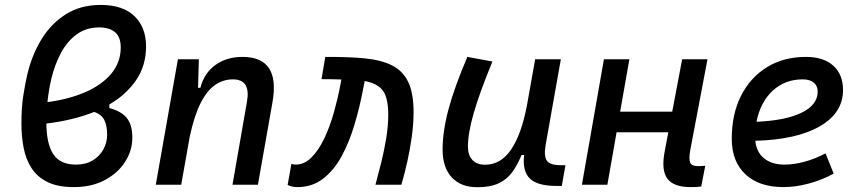

<svg xmlns="http://www.w3.org/2000/svg" viewBox="-20 -762 3556 792"><path d="M431.2 -331.1V-316.4Q480.5 -303.2 503.2 -275.1Q525.9 -247.1 525.9 -194.3Q525.9 -141.1 496.1 -94.5Q466.3 -47.9 412.1 -19Q357.9 9.8 284.7 9.8Q218.3 9.8 175.8 -11.2Q133.3 -32.2 109.9 -68.8Q86.4 -105.5 77.4 -152.6Q68.4 -199.7 68.4 -252Q68.4 -317.9 75.7 -365.2Q83 -412.6 92.3 -453.6Q111.3 -534.7 151.1 -599.9Q190.9 -665 252 -703.4Q313 -741.7 395.5 -741.7Q486.8 -741.7 534.7 -695.3Q582.5 -648.9 582.5 -570.8Q582.5 -491.2 541.5 -431.4Q500.5 -371.6 431.2 -331.1ZM175.8 -340.8Q262.7 -352.1 331.1 -381.6Q399.4 -411.1 438.7 -457.8Q478 -504.4 478 -566.4Q478 -609.9 454.3 -629.4Q430.7 -648.9 389.2 -648.9Q335.9 -648.9 296.9 -620.6Q257.8 -592.3 231.9 -544.4Q206.1 -496.6 191.9 -437.5Q186.5 -414.6 182.4 -390.1Q178.2 -365.7 175.8 -340.8ZM368.7 -300.3Q324.7 -282.7 274.9 -270.8Q225.1 -258.8 171.4 -252.4Q171.9 -168 200.2 -125.5Q228.5 -83 293 -83Q334 -83 362.8 -100.6Q391.6 -118.2 406.7 -146.2Q421.9 -174.3 421.9 -206.1Q421.9 -246.6 409.4 -268.8Q397 -291 368.7 -300.3Z M622.6 0 713.9 -517.6H800.3L796.9 -399.9H806.6Q822.3 -460.9 868.7 -494.1Q915 -527.3 980 -527.3Q1137.2 -527.3 1104 -340.3L1043.9 0H939L999 -344.2Q1014.6 -434.6 940.9 -434.6Q901.9 -434.6 868.4 -412.4Q835 -390.1 808.3 -338.4Q781.7 -286.6 762.7 -198.7L727.5 0Z M1528.8 0Q1540.5 -43 1552.7 -92.3Q1564.9 -141.6 1573.2 -192.1Q1581.5 -242.7 1581.5 -288.6Q1581.5 -359.9 1558.3 -389.4Q1535.2 -418.9 1484.4 -427.7L1478.5 -397.9Q1463.9 -319.8 1441.9 -246.6Q1419.9 -173.3 1388.2 -115.7Q1356.4 -58.1 1311.8 -24.2Q1267.1 9.8 1207 9.8Q1196.3 9.8 1187.5 8.1Q1178.7 6.3 1166.5 1L1182.1 -86.4Q1189.5 -84.5 1191.4 -83.7Q1193.4 -83 1199.2 -83Q1235.8 -83 1265.4 -113Q1294.9 -143.1 1317.9 -191.4Q1340.8 -239.7 1356.9 -296.9Q1373 -354 1383.3 -408.2L1388.2 -434.1Q1379.4 -434.6 1369.9 -434.6Q1360.4 -434.6 1350.6 -435.1Q1340.3 -435.1 1329.1 -435.3Q1317.9 -435.5 1306.2 -435.5L1321.8 -527.3Q1414.1 -527.8 1482.4 -521.5Q1550.8 -515.1 1596.2 -492.7Q1641.6 -470.2 1663.8 -424.1Q1686 -377.9 1686 -298.8Q1686 -251.5 1678.7 -198.5Q1671.4 -145.5 1659.9 -94.2Q1648.4 -43 1635.7 0Z M1949.2 10.3Q1880.9 10.3 1843.3 -30.5Q1805.7 -71.3 1805.7 -145Q1805.7 -219.7 1829.8 -310.3Q1854 -400.9 1907.7 -527.3L2011.2 -508.3Q1958 -378.9 1934.1 -295.7Q1910.2 -212.4 1910.2 -157.2Q1910.2 -121.6 1928.7 -102.1Q1947.3 -82.5 1981 -82.5Q2045.9 -82.5 2088.4 -145.3Q2130.9 -208 2153.3 -325.7V-325.2L2187.5 -517.6H2293.5L2231 -165.5Q2222.7 -118.7 2235.6 -99.6Q2248.5 -80.6 2291.5 -80.6H2312.5L2297.4 4.9H2274.4Q2197.3 4.9 2165.8 -25.4Q2134.3 -55.7 2142.1 -122.6H2131.3Q2114.7 -81.5 2093 -51.8Q2071.3 -22 2037.1 -5.9Q2002.9 10.3 1949.2 10.3Z M2380.4 0 2471.2 -517.6H2576.2L2538.1 -301.3H2752.9L2793.9 -517.6H2898.4L2827.1 -141.6Q2820.8 -106 2826.9 -91.3Q2833 -76.7 2858.9 -76.7Q2872.6 -76.7 2889.2 -78.1L2872.6 7.3Q2863.3 8.8 2852.3 9.3Q2841.3 9.8 2828.1 9.8Q2758.8 9.8 2732.9 -25.1Q2707 -60.1 2721.7 -136.7L2736.8 -216.3H2523.4L2485.4 0Z M3216.3 -83Q3255.4 -83 3299.8 -95.2Q3344.2 -107.4 3385.3 -129.4L3418.9 -45.9Q3371.1 -19.5 3316.4 -4.9Q3261.7 9.8 3211.9 9.8Q3111.3 9.8 3054.9 -43Q2998.5 -95.7 2998.5 -189.9Q2998.5 -291.5 3036.9 -367.2Q3075.2 -442.9 3144 -485.1Q3212.9 -527.3 3304.7 -527.3Q3377 -527.3 3417.2 -491.2Q3457.5 -455.1 3457.5 -390.6Q3457.5 -296.4 3362.1 -241.2Q3266.6 -186 3095.7 -181.2Q3100.1 -134.8 3131.8 -108.9Q3163.6 -83 3216.3 -83ZM3100.6 -259.8Q3220.2 -264.6 3286.6 -297.1Q3353 -329.6 3353 -384.3Q3353 -407.7 3336.9 -421.1Q3320.8 -434.6 3291 -434.6Q3217.3 -434.6 3166.7 -387.2Q3116.2 -339.8 3100.6 -259.8Z"/></svg>

Font: Cascadia Code NF
Style: Italic
Weight: 400
Italic angle: -10°
Monospace: yes
Designer: Aaron Bell
Foundry: Saja Typeworks
Version: Version 2404.023; ttfautohint (v1.8.4)